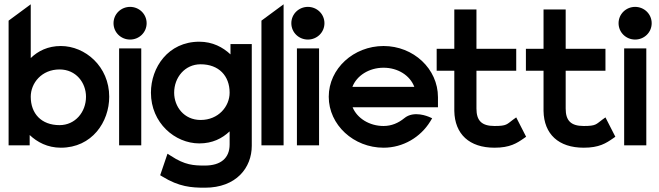

<svg xmlns="http://www.w3.org/2000/svg" viewBox="-20 -676 3065 893"><path d="M20 0H118V-48C153 -15 201 11 263 11C408 11 488 -109 488 -226C488 -367 376 -462 263 -462C203 -462 157 -439 123 -406V-656L20 -580ZM123 -226C123 -290 174 -353 257 -353C334 -353 380 -291 380 -226C380 -155 330 -94 257 -94C172 -94 123 -148 123 -226Z M508 -568C508 -525 543 -492 585 -492C627 -492 662 -525 662 -568C662 -611 627 -644 585 -644C543 -644 508 -611 508 -568ZM534 0H637V-451H534Z M682 -245C682 -104 794 -9 907 -9C968 -9 1013 -32 1048 -65V-4C1048 59 1007 94 933 94C881 94 840 92 775 49L759 39L725 139L735 145C813 193 870 197 933 197C1079 197 1151 104 1151 2V-471H1052V-423C1017 -456 969 -482 907 -482C762 -482 682 -362 682 -245ZM790 -245C790 -316 840 -377 913 -377C998 -377 1048 -323 1048 -245C1048 -181 996 -118 913 -118C836 -118 790 -180 790 -245Z M1196 0H1299V-656L1196 -580Z M1335 -568C1335 -525 1370 -492 1412 -492C1454 -492 1489 -525 1489 -568C1489 -611 1454 -644 1412 -644C1370 -644 1335 -611 1335 -568ZM1361 0H1464V-451H1361Z M1509 -226C1509 -95 1625 11 1764 11C1855 11 1936 -38 1981 -111L1990 -126L1974 -133C1973 -133 1905 -164 1860 -126C1833 -104 1801 -90 1764 -90C1698 -90 1641 -126 1620 -177H2017V-224C2017 -356 1903 -462 1764 -462C1625 -462 1509 -357 1509 -226ZM1619 -272C1639 -324 1696 -361 1764 -361C1831 -361 1887 -325 1907 -272Z M2011 -347H2093V-160C2095 -52 2163 11 2280 11C2352 11 2384 -10 2417 -33L2427 -40L2381 -130L2367 -120C2337 -98 2338 -90 2280 -90C2220 -90 2196 -115 2196 -171V-347H2381V-449H2196V-632H2093V-449H2011Z M2426 -347H2508V-160C2510 -52 2578 11 2695 11C2767 11 2799 -10 2832 -33L2842 -40L2796 -130L2782 -120C2752 -98 2753 -90 2695 -90C2635 -90 2611 -115 2611 -171V-347H2796V-449H2611V-632H2508V-449H2426Z M2857 -568C2857 -525 2892 -492 2934 -492C2976 -492 3011 -525 3011 -568C3011 -611 2976 -644 2934 -644C2892 -644 2857 -611 2857 -568ZM2883 0H2986V-451H2883Z"/></svg>

Font: Charger Sport
Style: Blk
Weight: 900
Designer: Jasper
Foundry: Cannot Into Space Fonts
Version: Version 1.1